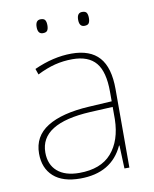

<svg xmlns="http://www.w3.org/2000/svg" viewBox="-82 -771 674 843"><g transform="rotate(-10 255.5 -349.5)"><path d="M428 -350V0H406L402 -103H400Q348 10 208 10Q130 10 89 -27Q48 -64 48 -129Q48 -206 113 -246.5Q178 -287 299 -294L402 -300V-343Q402 -432 368.5 -472Q335 -512 264 -512Q223 -512 185.5 -502.5Q148 -493 106 -472L97 -498Q183 -537 264 -537Q347 -537 387.5 -491.5Q428 -446 428 -350ZM301 -270Q76 -258 76 -129Q76 -75 110.5 -45Q145 -15 208 -15Q304 -15 352 -70Q400 -125 402 -220V-275ZM157 -709Q172 -709 177 -701Q182 -693 182 -678Q182 -663 177 -655Q172 -647 157 -647Q134 -647 134 -678Q134 -709 157 -709ZM342 -709Q357 -709 362 -701Q367 -693 367 -678Q367 -663 362 -655Q357 -647 342 -647Q319 -647 319 -678Q319 -709 342 -709Z"/></g></svg>

Font: Noto Sans UI Thin
Style: Regular
Weight: 250
Designer: Monotype Design Team
Foundry: Monotype Imaging Inc.
Version: Version 1.001